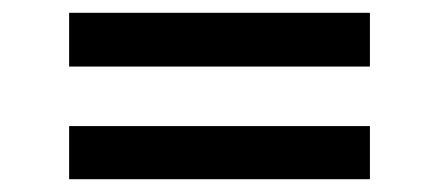

<svg xmlns="http://www.w3.org/2000/svg" viewBox="-20 -493 685 300"><path d="M88 -389V-473H558V-389ZM88 -213V-296H558V-213Z"/></svg>

Font: Undotted
Style: Regular
Weight: 400
Designer: Delve Withrington, Dave Bailey, Thomas Jockin
Foundry: Delve Fonts LLC
Version: Version 4.000